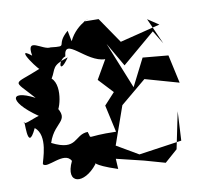

<svg xmlns="http://www.w3.org/2000/svg" viewBox="-92 -838 1022 974"><g transform="rotate(-10 418.5 -351.0)"><path d="M311 -706C235 -641 308 -627 211 -638C170 -630 94 -716 112 -613C19 -687 151 -509 140 -542C-12 -478 -10 -515 92 -399C-42 -469 -48 -392 123 -286C140 -346 25 -270 11 -284C22 -322 0 -118 61 -249C122 -201 72 -80 70 -62C85 -31 188 -110 218 -52C163 62 260 78 332 -15C338 -29 307 -15 442 29L439 -24L579 10L685 40L751 -18L790 -207L782 -57L561 -25L450 -90L519 -286L652 -397L825 -348L793 -494L662 -506L591 -366L494 -606L565 -483L736 -628L778 -559L718 -694L775 -656L567 -604L476 -737L401 -738C467 -761 364 -741 322 -650ZM179 -310C196 -291 242 -434 189 -481C218 -528 198 -545 288 -573C228 -485 237 -569 277 -580C286 -683 378 -531 474 -531L418 -434L488 -359L433 -299L464 -159C298 -164 340 -137 322 -183C251 -181 257 -96 130 -160C167 -276 262 -247 164 -368Z"/></g></svg>

Font: Asimov Silicon
Style: Regular
Weight: 400
Designer: Google
Version: Version 2.000980; 2014